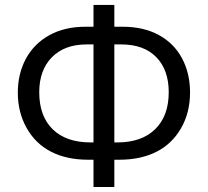

<svg xmlns="http://www.w3.org/2000/svg" viewBox="-20 -744 838 774"><path d="M356.9 -724.1H440.9V-636.2H475.1Q558.6 -636.2 619.9 -603Q681.2 -569.8 713.6 -509.3Q746.1 -448.7 746.1 -371.1Q746.1 -290 709.7 -226.8Q673.3 -163.6 610.1 -131.8Q546.9 -100.1 460.9 -100.1H440.9V9.8H356.9V-100.1H335Q249 -100.1 186 -132.3Q123 -164.6 87.4 -228Q51.8 -291.5 51.8 -370.1Q51.8 -447.3 84.7 -507.8Q117.7 -568.4 179.2 -602.3Q240.7 -636.2 324.2 -636.2H356.9ZM440.9 -169.9H453.1Q551.3 -169.9 605.7 -223.4Q660.2 -276.9 660.2 -372.1Q660.2 -462.4 609.9 -513.7Q559.6 -564.9 469.2 -564.9H440.9ZM356.9 -564.9H329.1Q240.2 -564.9 189.2 -513.2Q138.2 -461.4 138.2 -372.1Q138.2 -275.9 192.4 -222.9Q246.6 -169.9 345.2 -169.9H356.9Z"/></svg>

Font: Zoram GWebM
Style: Regular
Weight: 400
Foundry: Ascender Corporation
Version: Version 1.000